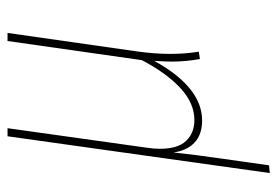

<svg xmlns="http://www.w3.org/2000/svg" viewBox="-136 -424 753 522"><g transform="rotate(-90 241.0 -162.5)"><path d="M356 -77Q356 -35 362 1L342 4Q335 -35 335 -74Q335 -86 337 -120Q265 10 175 10Q137 10 115 -10.5Q93 -31 88 -68Q82 -10 71 65L53 192L32 194L132 -519H154L101 -141Q98 -122 98 -105Q98 -56 119.5 -33.5Q141 -11 176 -11Q222 -11 263 -49Q304 -87 339 -154L391 -519H413L363 -169Q356 -120 356 -77Z"/></g></svg>

Font: Fira Sans Extra Condensed Thin
Style: Italic
Weight: 250
Width: 3
Italic angle: -8°
Designer: Carrois Corporate & Edenspiekermann AG
Foundry: Carrois Corporate GbR & Edenspiekermann AG
Version: Version 4.203